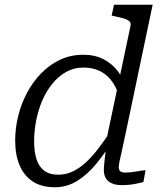

<svg xmlns="http://www.w3.org/2000/svg" viewBox="-20 -778 680 810"><path d="M212 12Q155 12 118 -12.5Q81 -37 62.5 -81Q44 -125 44 -185Q44 -236 56.5 -287.5Q69 -339 93.5 -385.5Q118 -432 153.5 -468.5Q189 -505 233.5 -526Q278 -547 332 -547Q381 -547 418 -527.5Q455 -508 480 -474Q505 -440 519 -395L487 -356Q477 -398 456.5 -429Q436 -460 405 -476.5Q374 -493 332 -493Q292 -493 259 -474.5Q226 -456 200.5 -424.5Q175 -393 158 -353Q141 -313 132.5 -269Q124 -225 124 -182Q124 -138 134 -106.5Q144 -75 166.5 -58Q189 -41 225 -41Q257 -41 284.5 -53.5Q312 -66 338.5 -89.5Q365 -113 391.5 -147Q418 -181 446 -224L459 -192Q423 -131 384.5 -85Q346 -39 303.5 -13.5Q261 12 212 12ZM491 3Q458 3 438 -13Q418 -29 418 -62Q418 -70 419.5 -84.5Q421 -99 423 -118Q425 -137 428 -158L423 -160L530 -666Q534 -680 526.5 -687.5Q519 -695 502.5 -700Q486 -705 461 -710L451 -712L461 -758H624L507 -201Q499 -162 493 -136.5Q487 -111 484 -96Q481 -81 481 -73Q481 -61 487.5 -55.5Q494 -50 508 -50Q532 -50 555 -54.5Q578 -59 594 -60L585 -10Q572 -7 557 -3.5Q542 0 525.5 1.5Q509 3 491 3Z"/></svg>

Font: Roboto Serif 20pt Light
Style: Italic
Weight: 300
Italic angle: -10°
Version: Version 1.007